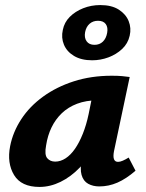

<svg xmlns="http://www.w3.org/2000/svg" viewBox="-20 -728 575 758"><path d="M136 10Q64 10 35.5 -37Q7 -84 20 -151Q31 -207 64 -257.5Q97 -308 150 -346.5Q203 -385 271.5 -407Q340 -429 421 -429Q446 -429 462 -427.5Q478 -426 492 -424L430 -131Q422 -89 446 -89Q454 -89 464.5 -93.5Q475 -98 488 -106L515 -54Q478 -22 443.5 -7Q409 8 372 8Q347 8 328 -2.5Q309 -13 302 -37.5Q295 -62 304 -103L334 -246L403 -277Q388 -211 360 -158Q332 -105 296 -67.5Q260 -30 219 -10Q178 10 136 10ZM198 -90Q219 -90 239 -103Q259 -116 276 -140.5Q293 -165 307 -200Q321 -235 330 -278L350 -377L406 -327Q396 -331 386 -331.5Q376 -332 366 -332Q320 -332 284.5 -318.5Q249 -305 224 -281Q199 -257 183.5 -225Q168 -193 162 -154Q155 -117 166.5 -103.5Q178 -90 198 -90ZM344 -490Q301 -490 272.5 -507Q244 -524 232.5 -551.5Q221 -579 228 -610Q234 -640 255.5 -661.5Q277 -683 308.5 -695.5Q340 -708 376 -708Q421 -708 449 -690Q477 -672 488 -644.5Q499 -617 492 -587Q485 -556 462 -534.5Q439 -513 408 -501.5Q377 -490 344 -490ZM353 -551Q373 -551 386 -563.5Q399 -576 403 -598Q407 -620 397.5 -633Q388 -646 367 -646Q347 -646 333.5 -634Q320 -622 316 -601Q312 -579 322 -565Q332 -551 353 -551Z"/></svg>

Font: Ysabeau ExtraBold
Style: Italic
Weight: 800
Italic angle: -12°
Designer: Christian Thalmann (Catharsis Fonts)
Version: Version 2.002